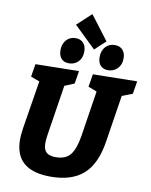

<svg xmlns="http://www.w3.org/2000/svg" viewBox="-114 -1176 998 1271"><g transform="rotate(10 385.5 -540.0)"><path d="M771 -707 757 -621 687 -594 637 -275Q613 -124 534.5 -55Q456 14 316 14Q195 14 134.5 -37.5Q74 -89 74 -195Q74 -222 81 -271L133 -594L74 -616L88 -702L380 -707L366 -621L301 -594L249 -261Q243 -225 243 -199Q243 -157 262.5 -138Q282 -119 327 -119Q393 -119 424.5 -158.5Q456 -198 470 -285L518 -594L460 -616L474 -702ZM525 -932 453 -865 307 -1006 402 -1094ZM235 -823Q235 -865 259 -891.5Q283 -918 321 -918Q354 -918 373 -897.5Q392 -877 392 -840Q392 -797 367 -771.5Q342 -746 304 -746Q272 -746 253.5 -766Q235 -786 235 -823ZM498 -823Q498 -865 522 -891.5Q546 -918 584 -918Q618 -918 637 -897.5Q656 -877 656 -840Q656 -798 630.5 -772Q605 -746 567 -746Q535 -746 516.5 -766Q498 -786 498 -823Z"/></g></svg>

Font: Bitter Pro ExtraBold
Style: Italic
Weight: 800
Italic angle: -9°
Designer: Sol Matas, and Bitter project Authors
Foundry: Sol Matas
Version: Version 1.010